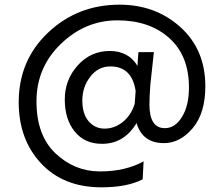

<svg xmlns="http://www.w3.org/2000/svg" viewBox="-20 -633 945 821"><path d="M556 -189Q558 -225 560 -244Q544 -349 452 -349Q400 -349 366 -305Q332 -261 332 -203.5Q332 -146 359 -114.5Q386 -83 427.5 -83Q469 -83 504.5 -111Q540 -139 556 -189ZM568 -351Q568 -362 572 -410H638L623 -272Q619 -219 619 -186Q619 -85 685 -85Q729 -85 758.5 -133.5Q788 -182 788 -259Q788 -395 703.5 -470.5Q619 -546 482 -546Q345 -546 240.5 -445.5Q136 -345 136 -199.5Q136 -54 217.5 23Q299 100 407.5 100Q516 100 594 57L590 134Q523 168 414 168Q251 168 155.5 65.5Q60 -37 60 -196Q60 -375 186 -494Q312 -613 491 -613Q645 -613 751.5 -517Q858 -421 858 -264Q858 -149 804 -85Q750 -21 681 -21Q589 -21 564 -107Q511 -18 416 -18Q342 -18 299.5 -70.5Q257 -123 257 -207.5Q257 -292 312.5 -353.5Q368 -415 449 -415Q530 -415 568 -351Z"/></svg>

Font: Hind Jalandhar
Style: Regular
Weight: 400
Designer: Namrata Goyal
Foundry: Indian Type Foundry
Version: Version 0.702;PS 1.0;hotconv 1.0.81;makeotf.lib2.5.63406